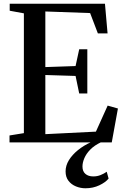

<svg xmlns="http://www.w3.org/2000/svg" viewBox="-20 -763 664 1029"><path d="M108 -49.5V-691.5L32 -705.5V-743H542.5L556.5 -584H504.5L463 -693L223 -701.5V-403.5L385 -409L404.5 -499H448V-262H404.5L385 -356L223 -361V-44L494 -57.5L557 -197L612 -181.5L579 0H31V-37ZM438 246Q411.5 246 387 236Q362.5 226 347 206Q331.5 186 331.5 155.5Q331.5 124.5 349.2 95.5Q367 66.5 397.8 41.5Q428.5 16.5 467.5 -1L490 -5L522 -1Q486 16 464 38.5Q442 61 432 84.8Q422 108.5 422 129.5Q422 155.5 437.8 169Q453.5 182.5 480 182.5Q501 182.5 519 175.2Q537 168 552 157.5L562 194Q546 214 512.5 230Q479 246 438 246Z"/></svg>

Font: Merriweather 72pt Medium
Style: Regular
Weight: 500
Version: Version 2.100